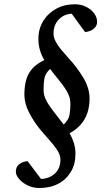

<svg xmlns="http://www.w3.org/2000/svg" viewBox="-20 -728 540 923"><path d="M169.4 175.8Q138.2 175.8 112.5 163.1Q86.9 150.4 71.5 132.1Q56.2 113.8 56.2 97.2Q56.2 78.6 66.2 67.6Q76.2 56.6 89.6 51.8Q103 46.9 112.8 46.9L177.2 132.3Q218.3 130.4 244.4 105.7Q270.5 81.1 270.5 39.6Q270.5 16.6 254.4 -7.6Q238.3 -31.7 214.8 -57.6Q191.4 -83.5 168.9 -110.8Q140.1 -147 118.7 -189.2Q97.2 -231.4 97.2 -273.4Q97.2 -309.1 104.7 -339.8Q112.3 -370.6 133.1 -395.5Q153.8 -420.4 192.9 -439Q178.7 -463.4 171.6 -488.5Q164.6 -513.7 164.6 -541Q164.6 -588.9 187.5 -626.5Q210.4 -664.1 250 -685.8Q289.6 -707.5 338.9 -707.5Q370.1 -707.5 394.5 -695.1Q418.9 -682.6 432.9 -663.3Q446.8 -644 446.8 -624Q446.8 -606.4 436.5 -595.5Q426.3 -584.5 412.6 -579.3Q398.9 -574.2 388.7 -574.2L324.7 -662.1Q287.1 -660.2 262.2 -634Q237.3 -607.9 237.3 -566.4Q237.3 -547.9 247.6 -528.3Q257.8 -508.8 274.9 -488.3Q292 -467.8 312 -445.8Q349.1 -405.8 379.9 -355.5Q410.6 -305.2 410.6 -253.4Q410.6 -217.8 400.6 -186.8Q390.6 -155.8 369.6 -130.9Q348.6 -106 314.5 -87.4Q328.1 -64 335.4 -39.3Q342.8 -14.6 342.8 11.7Q342.8 61 320.8 97.9Q298.8 134.8 260 155.3Q221.2 175.8 169.4 175.8ZM286.1 -129.4Q309.6 -151.4 314 -175.5Q318.4 -199.7 318.4 -226.6Q318.4 -252 310.8 -270Q303.2 -288.1 292.5 -303.7Q276.4 -327.6 257.3 -350.3Q238.3 -373 221.2 -396.5Q197.3 -375 193.4 -350.8Q189.5 -326.7 189.5 -299.3Q189.5 -274.4 197 -256.6Q204.6 -238.8 215.3 -223.1Q231.4 -199.2 250 -176Q268.6 -152.8 286.1 -129.4Z"/></svg>

Font: Gelasio
Style: Italic
Weight: 400
Italic angle: -8.5°
Designer: Eben Sorkin
Foundry: Eben Sorkin
Version: Version 1.008